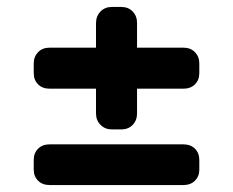

<svg xmlns="http://www.w3.org/2000/svg" viewBox="-20 -612 670 552"><path d="M507 -475Q528 -475 540.5 -462Q553 -449 553 -430V-402Q553 -382 540.5 -369.5Q528 -357 507 -357H374V-286Q374 -266 361.5 -253Q349 -240 329 -240H301Q282 -240 269 -253Q256 -266 256 -286V-357H123Q102 -357 89.5 -369.5Q77 -382 77 -402V-430Q77 -449 89.5 -462Q102 -475 123 -475H256V-545Q256 -566 269 -579Q282 -592 301 -592H329Q349 -592 361.5 -579Q374 -566 374 -546V-475ZM507 -197Q528 -197 540.5 -184.5Q553 -172 553 -152V-124Q553 -105 540.5 -92.5Q528 -80 507 -80H123Q102 -80 89.5 -92.5Q77 -105 77 -124V-152Q77 -172 89.5 -184.5Q102 -197 123 -197Z"/></svg>

Font: Solway
Style: Bold
Weight: 700
Designer: Mariya V. Pigoulevskaya
Foundry: The Northern Block Ltd.
Version: Version 1.000;hotconv 1.0.109;makeotfexe 2.5.65596